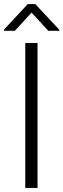

<svg xmlns="http://www.w3.org/2000/svg" viewBox="-21 -922 311 942"><path d="M163.1 0H103V-710.9H163.1ZM270 -775.9V-771H215.8L133.8 -860.4L52.2 -771H-1V-777.3L115.2 -901.9H152.3Z"/></svg>

Font: SteelSelectRoboto
Style: Regular
Weight: 300
Designer: Google
Version: Version 2.137; 2017